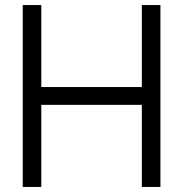

<svg xmlns="http://www.w3.org/2000/svg" viewBox="-20 -740 725 760"><path d="M143.5 0V-325H541.5V0H615V-720H541.5V-395.5H143.5V-720H70V0Z"/></svg>

Font: Vela Sans
Style: Regular
Weight: 400
Designer: Principal design: Mikhail Sharanda - project Manrope.
Design modification: Ravid Balaliev
Foundry: Mikhail Sharanda
Version: Version 1.001